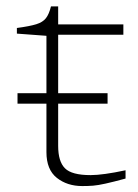

<svg xmlns="http://www.w3.org/2000/svg" viewBox="-20 -590 441 614"><path d="M166 -123.5Q166 -73.5 187.8 -51.8Q209.5 -30 269.5 -30Q309 -30 381.5 -45.5V-19Q341 -8 317.2 -2.8Q293.5 2.5 277.5 3.8Q261.5 5 243 5Q195 5 161.8 -21.2Q128.5 -47.5 128.5 -103.5V-258.5H36V-292H128.5V-475.5L34 -482.5V-500.5Q75 -506 96 -512.5Q117 -519 127 -532Q137 -545 143 -569.5H166V-512H374.5V-479H166V-292H324V-258.5H166Z"/></svg>

Font: Newsreader Caption ExtraLight
Style: Regular
Weight: 275
Designer: Hugues Gentile
Foundry: Production Type
Version: Version 1.001